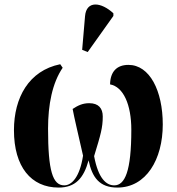

<svg xmlns="http://www.w3.org/2000/svg" viewBox="-20 -837 798 867"><path d="M376 -602 492 -765V-777C437 -828 370 -836 364 -764L351 -612ZM245 10C320 10 358 -32 380 -113C396 -36 429 10 510 10C640 10 715 -117 715 -275C715 -427 656 -544 560 -544C507 -544 478 -513 477 -456C537 -445 573 -365 573 -251C573 -63 544 0 496 0C461 0 424 -29 405 -132C435 -230 444 -261 444 -311C444 -348 425 -371 383 -371C352 -371 331 -360 308 -345C316 -302 330 -245 355 -134C340 -37 304 0 270 0C218 0 197 -65 197 -256C197 -364 216 -462 263 -531L252 -547C110 -518 43 -396 43 -249C43 -84 120 10 245 10Z"/></svg>

Font: Noto Serif Display Condensed ExtraBold
Style: Regular
Weight: 800
Width: 3
Designer: Monotype Design Team
Foundry: Monotype Imaging Inc.
Version: Version 2.009